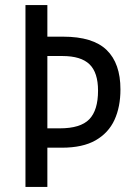

<svg xmlns="http://www.w3.org/2000/svg" viewBox="-20 -734 527 754"><path d="M453 -383Q453 -314 429.5 -263Q406 -212 355.5 -183Q305 -154 223 -154H166V0H80V-714H166V-590H228Q345 -590 399 -537.5Q453 -485 453 -383ZM215 -230Q296 -230 330.5 -265.5Q365 -301 365 -378Q365 -449 331.5 -481.5Q298 -514 225 -514H166V-230Z"/></svg>

Font: Noto Sans Gurmukhi Condensed
Style: Regular
Weight: 400
Width: 3
Designer: Jelle Bosma - Monotype Design Team
Foundry: Monotype Imaging Inc.
Version: Version 2.004; ttfautohint (v1.8.4.7-5d5b)